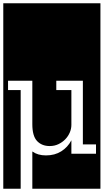

<svg xmlns="http://www.w3.org/2000/svg" viewBox="-32 -937 632 1170"><path d="M-12 -917H580V213H165V-14Q198 10 248 10Q302 10 341.5 -15Q381 -40 403 -82V0H553V-57H473V-445H311V-388H403V-176Q403 -152 393 -129Q383 -106 365.5 -88Q348 -70 324 -58.5Q300 -47 271 -47Q223 -47 194 -77.5Q165 -108 165 -180V-445H17V-388H94V213H-12Z"/></svg>

Font: Zilla Slab Regular Highlight
Style: Regular
Weight: 410
Designer: Typotheque Type Foundry
Foundry: Typotheque type foundry
Version: Version 1.0; 2017